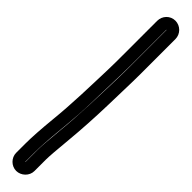

<svg xmlns="http://www.w3.org/2000/svg" viewBox="-313 -663 751 751"><g transform="rotate(45 62.0 -288.0)"><path d="M75 -665V-473C75 -449 75 -421 74 -390C71 -290 68 -186 59 -97C53 -34 50 6 50 26V90H49V40C49 8 52 -39 58 -99C64 -161 68 -217 69 -268C71 -352 74 -402 74 -473V-665V-666C74 -666 75 -666 75 -665ZM24 -665V-473C24 -449 24 -422 23 -391C20 -301 18 -201 8 -104C2 -43 -1 5 -1 40V90C-1 117 22 140 49 140C76 140 100 117 100 90V26C100 11 103 -30 109 -92C115 -155 119 -224 121 -296C122 -350 125 -420 125 -473V-665C125 -693 102 -716 74 -716C46 -716 24 -693 24 -665Z"/></g></svg>

Font: AppleStorm
Style: CBo
Weight: 400
Foundry: Cannot Into Space Fonts
Version: Version 1.01